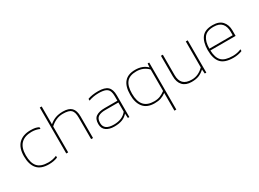

<svg xmlns="http://www.w3.org/2000/svg" viewBox="-33 -1482 3372 2495"><g transform="rotate(-30 1653.0 -234.5)"><path d="M434.3 -14.2V-40.9Q372.7 -15.2 308.4 -15.2Q196.2 -15.2 147.1 -70.5Q97.9 -125.9 97.9 -242.2Q97.9 -355.7 153.5 -412.5Q209.1 -469.2 314.8 -469.2Q379.1 -469.2 434.3 -443.5V-470.1Q406.7 -483.5 380.5 -489Q354.3 -494.5 311.6 -494.5Q197.2 -494.5 133.7 -431.3Q70.3 -368.1 70.3 -242.2Q70.3 -120.4 125.9 -55.1Q181.5 10.1 301.5 10.1Q376.8 10.1 434.3 -14.2Z M593.8 0V-389.2Q632.8 -426 680.4 -447.6Q727.9 -469.2 783.1 -469.2Q874.1 -469.2 906.2 -437Q938.4 -404.9 938.4 -324V0H966.9V-324Q966.9 -412.7 926.5 -453.6Q886 -494.5 798.3 -494.5Q732.1 -494.5 683.8 -476.1Q635.6 -457.7 593.8 -421V-688.9H565.3V0Z M1485.3 -66.6 1489.4 0H1511.9V-325.8Q1511.9 -415.9 1468.5 -455.2Q1425.1 -494.5 1327.7 -494.5Q1281.7 -494.5 1241.5 -488.5Q1201.3 -482.5 1170.5 -470.1V-443.5Q1240.8 -469.2 1318.5 -469.2Q1385.1 -469.2 1420.3 -455Q1455.4 -440.7 1469.2 -409.9Q1483 -379.1 1483 -324V-261.5H1290Q1208.2 -261.5 1162.2 -230.9Q1116.3 -200.4 1116.3 -122.7Q1116.3 -55.1 1162.7 -22.5Q1209.1 10.1 1284 10.1Q1353.4 10.1 1401.9 -8.3Q1450.4 -26.7 1485.3 -66.6ZM1143.8 -122.7Q1143.8 -188.9 1182.2 -212.5Q1220.6 -236.2 1292.3 -235.3H1483V-97Q1418.7 -15.2 1290.9 -15.2Q1143.8 -15.2 1143.8 -122.7Z M2060.7 220.6V-45Q2021.6 -16.5 1982.3 -3.2Q1943 10.1 1887.9 10.1Q1774.4 10.1 1719.2 -58.8Q1664.1 -127.8 1665.9 -245.4Q1665.9 -494.5 1881.4 -494.5Q1996.3 -494.5 2061.6 -426L2065.7 -484.4H2089.2V220.6ZM2060.7 -74.4V-396.6Q1990.8 -469.2 1886.9 -469.2Q1784.5 -469.2 1739 -414.5Q1693.5 -359.8 1693.5 -245.4Q1693.5 -128.7 1743.6 -71.9Q1793.7 -15.2 1894.8 -15.2Q1947.2 -15.2 1984.8 -30.6Q2022.5 -46 2060.7 -74.4Z M2638.3 -63.4 2643.4 0H2666.8V-484.4H2638.3V-95.1Q2602.5 -58.4 2557.9 -36.8Q2513.3 -15.2 2459.6 -15.2Q2374.5 -15.2 2334.1 -56.1Q2293.7 -97 2293.7 -177.8V-484.4H2265.2V-177.8Q2265.2 -87.8 2311.1 -38.8Q2357.1 10.1 2443.9 10.1Q2509.7 10.1 2553.5 -7.8Q2597.4 -25.7 2638.3 -63.4Z M3202.2 -14.2V-40.9Q3171.4 -27.6 3139.7 -21.4Q3108 -15.2 3076.3 -15.2Q2957.7 -15.2 2908.8 -64.3Q2859.8 -113.5 2856.6 -222.9H3234.8V-306.5Q3234.8 -389.2 3188 -441.9Q3141.1 -494.5 3044.6 -494.5Q2929.2 -494.5 2879.6 -430.6Q2830 -366.7 2828.1 -246.3Q2828.1 -113.5 2884.4 -51.7Q2940.7 10.1 3071.2 10.1Q3106.2 10.1 3138.3 4.1Q3170.5 -1.8 3202.2 -14.2ZM3044.6 -469.2Q3127.8 -469.2 3167 -425.3Q3206.3 -381.4 3206.3 -302.4V-249.5H2856.6Q2856.6 -354.8 2900 -412.5Q2943.5 -470.1 3044.6 -469.2Z"/></g></svg>

Font: Arad-FD-VF Thin
Style: Regular
Weight: 100
Designer: Mohammad Darvishi
Version: Version 1.010;September 21, 2024;FontCreator 15.0.0.2992 64-